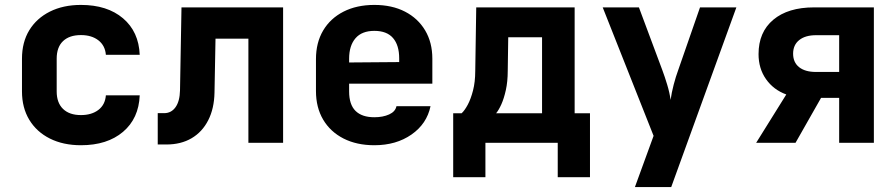

<svg xmlns="http://www.w3.org/2000/svg" viewBox="-20 -580 3640 780"><path d="M308.8 10Q236.9 10 182.7 -17.1Q128.6 -44.2 98.9 -93.4Q69.3 -142.6 69.3 -208.5V-341.5Q69.3 -408.4 98.9 -457.1Q128.6 -505.8 182.7 -532.9Q236.9 -560 308.8 -560Q415.7 -560 479.8 -505.6Q543.8 -451.2 547.6 -357.3H410.1Q407.1 -395 379.6 -416.3Q352.1 -437.5 308.8 -437.5Q261.7 -437.5 236 -412.9Q210.3 -388.4 210.3 -341.7V-208.5Q210.3 -162.6 236 -137.6Q261.7 -112.5 308.8 -112.5Q352.1 -112.5 379.6 -133.4Q407.1 -154.3 410.1 -192.7H547.6Q543.8 -98.8 479.8 -44.4Q415.7 10 308.8 10Z M620.8 7V-120.3H646.8Q675.8 -120.3 693 -144.4Q710.3 -168.5 711.3 -213.1L717.3 -550H1130.1V0H989.1V-423H855.5L851.4 -204Q850.2 -139.1 825.9 -91.5Q801.6 -43.8 758.3 -18.4Q715 7 656 7Z M1500.8 10Q1429.1 10 1375.5 -17.3Q1321.9 -44.7 1292.7 -94.2Q1263.6 -143.7 1263.6 -210V-340Q1263.6 -406.5 1292.7 -455.9Q1321.9 -505.3 1375.5 -532.7Q1429.1 -560 1500.8 -560Q1572.6 -560 1625.4 -532.7Q1678.1 -505.5 1707.3 -456.3Q1736.4 -407.2 1736.4 -341.5V-240.1H1398.3V-208.5Q1398.3 -155.1 1424.4 -129.4Q1450.5 -103.7 1500.8 -103.7Q1535.6 -103.7 1560.8 -115.1Q1586.1 -126.5 1590.6 -148.5H1729Q1714 -76.9 1651.8 -33.5Q1589.5 10 1500.8 10ZM1601.7 -316.4V-343.2Q1601.7 -396.3 1576.7 -425.4Q1551.7 -454.6 1500.8 -454.6Q1450 -454.6 1424.2 -424.6Q1398.3 -394.6 1398.3 -341.5V-326.2L1611.2 -327.9Z M1821.1 140V-119.9H1855.4Q1867.6 -131.1 1880.1 -154.3Q1892.6 -177.5 1901.6 -212.2Q1910.6 -246.8 1910.7 -291.7L1914.7 -550H2314.5V-119.9H2376.8V140H2245.8V0H1952V140ZM1995.5 -119.9H2182.1V-428.7H2044.7L2042.7 -292.2Q2042.6 -248.4 2035 -214.2Q2027.4 -179.9 2016.8 -156.3Q2006.1 -132.6 1995.5 -119.9Z M2559.3 180 2635.2 -28.1 2428.5 -550H2575.6L2670.8 -294.9Q2680.5 -269 2690.5 -236Q2700.5 -202.9 2704.3 -174.2Q2708.2 -202.9 2716.8 -236Q2725.5 -269 2735.1 -294.9L2823.8 -550H2971.5L2706.8 180Z M3052 0 3174.3 -196.2Q3122.2 -215.3 3091.9 -258.5Q3061.6 -301.7 3061.6 -360.2Q3061.6 -449.5 3121.5 -499.8Q3181.5 -550 3287 -550H3530.1V0H3389.1V-182.5H3315.6L3211.9 0ZM3294.7 -287.7H3389.1V-437H3294.7Q3251.6 -437 3226.8 -417.2Q3202 -397.4 3202 -361.9Q3202 -326.5 3226.4 -307.1Q3250.8 -287.7 3294.7 -287.7Z"/></svg>

Font: JetBrains Mono
Style: Regular
Weight: 400
Monospace: yes
Designer: Philipp Nurullin, Konstantin Bulenkov
Foundry: JetBrains
Version: Version 2.305